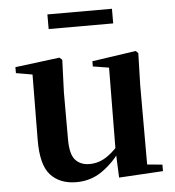

<svg xmlns="http://www.w3.org/2000/svg" viewBox="-53 -793 785 859"><g transform="rotate(-5 339.0 -363.5)"><path d="M255.7 16.2Q182.1 16.2 140.2 -29.3Q98.3 -74.7 99.3 -187.9L102 -497.7L132 -475.4L28.4 -493.5V-520.2L228 -545.4L240.2 -534.8L234.7 -388.7V-177.8Q234.7 -111 257.7 -85.3Q280.7 -59.5 321.8 -59.5Q364.7 -59.5 402.5 -85.8Q440.3 -112.1 469.6 -153.8L503.2 -103H456Q418.4 -51 368.8 -17.4Q319.2 16.2 255.7 16.2ZM447.6 12.4 442.4 -109.4V-111.9L445.6 -481.6L373.7 -493.2V-516.6L570.9 -545.4L581.6 -534.8L577.6 -388.7V-35L645.6 -28.5V0.7ZM191.5 -677.1V-742.8H481.4V-677.1Z"/></g></svg>

Font: Noto Serif TC
Style: Regular
Weight: 200
Designer: Ryoko NISHIZUKA 西塚涼子 (kana & ideographs); Frank Grießhammer (Latin, Greek & Cyrillic); Wenlong ZHANG 张文龙 (bopomofo); San
Foundry: Adobe
Version: Version 2.001;hotconv 1.1.0;makeotfexe 2.6.0